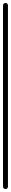

<svg xmlns="http://www.w3.org/2000/svg" viewBox="-20 -1260 73 1280"><path d="M0 -17H33V-1224H0ZM17 -33Q9 -33 4.5 -28.5Q0 -24 0 -17Q0 -9 4.5 -4.5Q9 0 17 0Q24 0 28.5 -4.5Q33 -9 33 -17Q33 -24 28.5 -28.5Q24 -33 17 -33ZM17 -1240Q9 -1240 4.5 -1235.5Q0 -1231 0 -1224Q0 -1216 4.5 -1211.5Q9 -1207 17 -1207Q24 -1207 28.5 -1211.5Q33 -1216 33 -1224Q33 -1231 28.5 -1235.5Q24 -1240 17 -1240Z"/></svg>

Font: Wavefont Light
Style: Regular
Weight: 300
Version: Version 3.004;gftools[0.9.33]